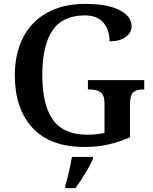

<svg xmlns="http://www.w3.org/2000/svg" viewBox="-20 -744 783 985"><path d="M56 -358Q56 -467 97.5 -549.5Q139 -632 220.5 -678Q302 -724 418 -724Q532 -724 593.5 -692Q655 -660 655 -610Q655 -576 624.5 -554Q594 -532 542 -532Q542 -591 510.5 -628Q479 -665 415 -665Q301 -665 249 -587.5Q197 -510 197 -358Q197 -206 251.5 -129.5Q306 -53 428 -53Q477 -53 516 -62V-216Q516 -255 496.5 -270Q477 -285 440 -285H431V-333H720V-285H711Q678 -285 662.5 -269.5Q647 -254 647 -212V-40Q591 -15 534.5 -2.5Q478 10 413 10Q237 10 146.5 -88.5Q56 -187 56 -358ZM315 208Q337 133 349 61H457V71Q444 101 418.5 143.5Q393 186 367 221H315Z"/></svg>

Font: Noto Serif SemiBold
Style: Regular
Weight: 600
Designer: Monotype Design Team
Foundry: Monotype Imaging Inc.
Version: Version 1.001